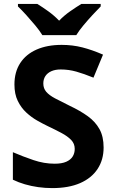

<svg xmlns="http://www.w3.org/2000/svg" viewBox="-20 -954 591 984"><path d="M511 -198Q511 -135 480 -88Q449 -41 390.5 -15.5Q332 10 248 10Q211 10 175.5 5Q140 0 107.5 -9.5Q75 -19 46 -33V-174Q97 -152 151.5 -133.5Q206 -115 260 -115Q297 -115 319.5 -125Q342 -135 352.5 -152Q363 -169 363 -191Q363 -218 344.5 -237Q326 -256 295 -272.5Q264 -289 224 -308Q199 -320 170 -336.5Q141 -353 114.5 -377.5Q88 -402 71 -437Q54 -472 54 -521Q54 -585 83.5 -630.5Q113 -676 167.5 -700Q222 -724 296 -724Q352 -724 402.5 -711Q453 -698 508 -674L459 -556Q410 -576 371 -587Q332 -598 291 -598Q263 -598 243 -589Q223 -580 212.5 -564Q202 -548 202 -526Q202 -501 217 -483.5Q232 -466 262 -450Q292 -434 337 -412Q392 -386 430.5 -358Q469 -330 490 -292Q511 -254 511 -198ZM197 -774Q183 -797 160.5 -824Q138 -851 114.5 -877Q91 -903 72 -921V-934H171Q197 -918 227 -896.5Q257 -875 283 -848Q309 -875 340 -896.5Q371 -918 397 -934H496V-921Q478 -903 454 -877Q430 -851 407.5 -824Q385 -797 371 -774Z"/></svg>

Font: Noto Sans Gurmukhi
Style: Regular
Weight: 400
Designer: Jelle Bosma - Monotype Design Team
Foundry: Monotype Imaging Inc.
Version: Version 2.003